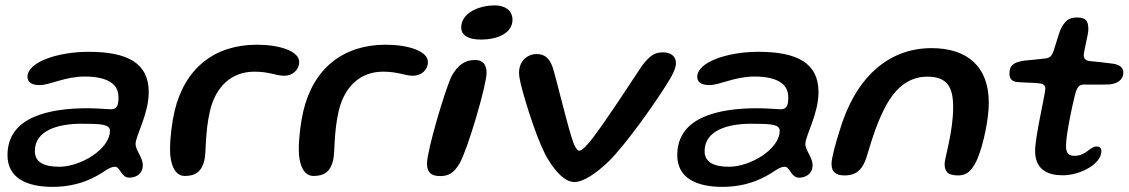

<svg xmlns="http://www.w3.org/2000/svg" viewBox="-20 -656 4292 730"><path d="M180 54.5C280.5 54.5 344 17 377 -5C396 -18 407.5 -22 417 -22C437.5 -22 440 19.5 472 19.5C498 19.5 523 4 523 -27.5C523 -58.5 495.5 -83.5 495.5 -109C495.5 -139 545.5 -223 545.5 -305.5C545.5 -416.5 464.5 -459 317 -459C197 -459 84.5 -419 84.5 -364C84.5 -344 99.5 -332.5 130.5 -332.5C171 -332.5 225.5 -365 302.5 -365C346 -365 383 -357.5 406 -339.5C421.5 -327.5 430.5 -310 430.5 -286C430.5 -257 426 -240.5 401 -240.5C394 -240.5 346 -244.5 314 -244.5C164.5 -244.5 8.5 -211 8.5 -66C8.5 21 81.5 54.5 180 54.5ZM205.5 -22C144.5 -22 112.5 -41 112.5 -81.5C112.5 -160.5 201 -185.5 289.5 -185.5C365.5 -185.5 398 -183.5 398 -158.5C398 -89.5 287 -22 205.5 -22Z M682.5 13C724 13 746.5 -4 757 -46C764.5 -76 759 -150.5 778 -233C799.5 -325.5 859 -383.5 947 -383.5C1004.5 -383.5 1030 -368 1060.5 -368C1092.5 -368 1117.5 -390 1117.5 -420.5C1117.5 -462 1041.5 -486 957 -486C795 -486 682 -396 643.5 -232.5C634 -192 626.5 -133 626.5 -87.5C626.5 -35.5 642.5 13 682.5 13Z M1172 13C1213.5 13 1236 -4 1246.5 -46C1254 -76 1248.5 -150.5 1267.5 -233C1289 -325.5 1348.5 -383.5 1436.5 -383.5C1494 -383.5 1519.5 -368 1550 -368C1582 -368 1607 -390 1607 -420.5C1607 -462 1531 -486 1446.5 -486C1284.5 -486 1171.5 -396 1133 -232.5C1123.5 -192 1116 -133 1116 -87.5C1116 -35.5 1132 13 1172 13Z M1809 -505.5C1869 -505.5 1928.5 -528.5 1928.5 -581C1928.5 -618 1898 -635.5 1861 -635.5C1803.5 -635.5 1733.5 -608.5 1733.5 -551C1733.5 -527 1753 -505.5 1809 -505.5ZM1654 13.5C1685.5 13.5 1706 1.5 1727.5 -35C1758 -87.5 1830 -332 1830 -379C1830 -410 1816 -428 1786.5 -428C1746.5 -428 1719.5 -407.5 1696.5 -365.5C1670 -308 1603.5 -83 1603.5 -34C1603.5 -2 1617.5 13.5 1654 13.5Z M2164 36C2198.5 36 2246.5 3.5 2295.5 -43.5C2361 -108.5 2476 -271 2521 -345.5C2535.5 -368 2550 -395.5 2550 -416C2550 -443 2529.5 -457 2500 -457C2468.5 -457 2450 -443.5 2422 -407.5C2356.5 -309 2293.5 -211.5 2236.5 -135C2213 -103.5 2192.5 -83 2182.5 -83C2172.5 -83 2162 -104 2152.5 -136C2128.5 -214.5 2092.5 -367 2081 -401C2069 -434.5 2051 -450.5 2020.5 -450.5C1982 -450.5 1953.5 -420.5 1953.5 -380.5C1953.5 -368.5 1955.5 -355 1959.5 -339C1977 -265.5 2029 -103.5 2065 -48C2096.5 2.5 2130 36 2164 36Z M2726.5 54.5C2827 54.5 2890.5 17 2923.5 -5C2942.5 -18 2954 -22 2963.5 -22C2984 -22 2986.5 19.5 3018.5 19.5C3044.5 19.5 3069.5 4 3069.5 -27.5C3069.5 -58.5 3042 -83.5 3042 -109C3042 -139 3092 -223 3092 -305.5C3092 -416.5 3011 -459 2863.5 -459C2743.5 -459 2631 -419 2631 -364C2631 -344 2646 -332.5 2677 -332.5C2717.5 -332.5 2772 -365 2849 -365C2892.5 -365 2929.5 -357.5 2952.5 -339.5C2968 -327.5 2977 -310 2977 -286C2977 -257 2972.5 -240.5 2947.5 -240.5C2940.5 -240.5 2892.5 -244.5 2860.5 -244.5C2711 -244.5 2555 -211 2555 -66C2555 21 2628 54.5 2726.5 54.5ZM2752 -22C2691 -22 2659 -41 2659 -81.5C2659 -160.5 2747.5 -185.5 2836 -185.5C2912 -185.5 2944.5 -183.5 2944.5 -158.5C2944.5 -89.5 2833.5 -22 2752 -22Z M3191 11C3227 11 3256.5 -2 3274.5 -58C3298 -136.5 3319 -202 3351 -258.5C3388.5 -325 3437.5 -364.5 3506.5 -364.5C3583 -364.5 3604 -322.5 3604 -248.5C3604 -154.5 3571.5 -54 3571.5 -33.5C3571.5 -5 3582 11 3622.5 11C3656.5 11 3674.5 -6.5 3695 -49C3719.5 -106.5 3739.5 -204 3739.5 -265.5C3739.5 -402.5 3658 -473 3522 -473C3351.5 -473 3228.5 -353.5 3171 -155C3158 -114 3141.5 -56 3141.5 -33C3141.5 -1.5 3158.5 11 3191 11Z M4021 10.5C4087 10.5 4167.5 -32.5 4167.5 -81C4167.5 -92.5 4162.5 -99 4148 -99C4124.5 -99 4109 -63.5 4065.5 -63.5C4045 -63.5 4033 -71.5 4033 -101C4033 -140.5 4054 -244.5 4068 -298.5C4077 -330 4085.5 -333.5 4101 -334.5C4120.5 -335 4157 -333.5 4198.5 -335C4227 -338 4251 -351.5 4251 -380.5C4251 -400.5 4235 -410.5 4210.5 -414C4190.5 -417 4152 -421 4126 -423.5C4108.5 -425 4100.5 -432 4100.5 -446.5C4101 -462.5 4118 -526.5 4118 -543C4118 -577.5 4109 -589.5 4074 -589.5C4042.5 -589.5 4026.5 -574.5 4011.5 -542C4003.5 -521.5 3994.5 -487.5 3987 -466C3979.5 -443 3972 -435 3952 -433.5C3932 -431.5 3910.5 -428.5 3874.5 -425.5C3835.5 -419.5 3818 -409 3818 -376C3818 -357 3827 -346 3848 -344C3870 -342 3909 -341.5 3927.5 -339.5C3943.5 -338.5 3954.5 -334 3954.5 -319C3954.5 -299.5 3915.5 -136 3915.5 -82.5C3915.5 -8 3967.5 10.5 4021 10.5Z"/></svg>

Font: Gluten
Style: Italic
Weight: 400
Italic angle: -13°
Designer: Tyler Finck
Foundry: Etcetera Type Company
Version: Version 0.920